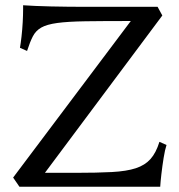

<svg xmlns="http://www.w3.org/2000/svg" viewBox="-20 -711 680 731"><path d="M598 -652 151 -53H267Q350 -53 406 -56Q462 -59 497 -70.5Q532 -82 553 -105.5Q574 -129 587 -171L614 -159Q608 -141 603 -110Q598 -79 594.5 -48.5Q591 -18 590 0H54L30 -35L478 -631Q373 -631 305.5 -630Q238 -629 198 -623.5Q158 -618 137 -606Q116 -594 105 -572.5Q94 -551 83 -517L56 -529Q59 -546 62 -572.5Q65 -599 66.5 -627Q68 -655 68 -676V-691Q109 -688 173.5 -686.5Q238 -685 311 -685Q384 -685 448 -685H580Z"/></svg>

Font: Average
Style: Regular
Weight: 400
Designer: Eduardo Tunni
Foundry: Eduardo Rodriguez Tunni
Version: Version 1.003; ttfautohint (v1.8.4.7-5d5b)